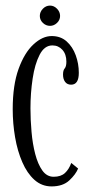

<svg xmlns="http://www.w3.org/2000/svg" viewBox="-20 -657 329 687"><path d="M164.5 10Q129.5 10 103.2 -13.5Q77 -37 59.8 -76.8Q42.5 -116.5 34 -165.8Q25.5 -215 25.5 -266.5Q25.5 -352.5 46.5 -410.5Q67.5 -468.5 99.8 -498.2Q132 -528 165 -528Q197 -528 218.5 -508.8Q240 -489.5 251 -459.2Q262 -429 262 -396.5Q262 -354 234.5 -354Q220.5 -354 213 -364Q205.5 -374 205.5 -390Q205.5 -405.5 211.5 -412.2Q217.5 -419 217.5 -436.5Q217.5 -463 203.2 -478.8Q189 -494.5 167.5 -494.5Q139 -494.5 121.8 -461Q104.5 -427.5 96.8 -375.8Q89 -324 89 -269.5Q89 -228.5 92.8 -185.5Q96.5 -142.5 106 -106Q115.5 -69.5 131.5 -47Q147.5 -24.5 172 -24.5Q198 -24.5 212.5 -38Q227 -51.5 235 -74L259.5 -54Q251 -33 228 -11.5Q205 10 164.5 10ZM159 -564.5Q144.5 -564.5 133.5 -575Q122.5 -585.5 122.5 -600Q122.5 -614.5 133.5 -625.8Q144.5 -637 159 -637Q173 -637 184 -625.8Q195 -614.5 195 -600Q195 -585.5 184 -575Q173 -564.5 159 -564.5Z"/></svg>

Font: Imbue 10pt Light
Style: Regular
Weight: 300
Designer: Tyler Finck
Foundry: Etcetera Type Company
Version: Version 1.102; ttfautohint (v1.8.3)